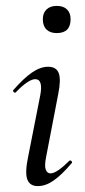

<svg xmlns="http://www.w3.org/2000/svg" viewBox="-20 -621 287 650"><path d="M108 9Q81 9 72.5 -13.5Q64 -36 75 -89L116 -297Q127 -353 99 -353Q88 -353 71 -341.5Q54 -330 34 -309Q31 -305 26.5 -309.5Q22 -314 26 -317Q61 -357 89 -376Q117 -395 143 -395Q171 -395 179 -373Q187 -351 177 -302L136 -89Q130 -59 135 -46.5Q140 -34 151 -34Q162 -34 178.5 -45.5Q195 -57 214 -76Q218 -80 222 -75.5Q226 -71 222 -68Q190 -30 162.5 -10.5Q135 9 108 9ZM172 -509Q150 -509 137.5 -521Q125 -533 125 -556Q125 -577 137.5 -589Q150 -601 172 -601Q195 -601 207 -589Q219 -577 219 -556Q219 -509 172 -509Z"/></svg>

Font: Cormorant Light Medium
Style: Italic
Weight: 500
Italic angle: -10°
Version: Version 4.000